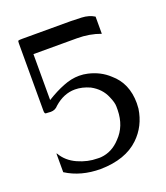

<svg xmlns="http://www.w3.org/2000/svg" viewBox="-100 -528 551 637"><g transform="rotate(-20 176.0 -209.5)"><path d="M267.6 -126.5V-135.7Q267.6 -137.7 267.6 -139.6Q267.6 -153.3 257.8 -175.3Q244.1 -208.5 209.5 -227.1Q182.6 -239.3 157.2 -239.3Q117.7 -239.3 83.5 -209Q73.2 -196.8 57.1 -196.8Q53.7 -196.8 49.8 -197.3Q44.9 -197.3 40 -197.8Q35.2 -198.2 35.2 -208.5V-445.8Q35.2 -454.6 36.9 -455.8Q38.6 -457 51.3 -457H222.2Q234.4 -457 260.3 -455.8Q286.1 -454.6 304.7 -442.9V-382.3Q266.6 -396.5 222.2 -396.5H68.4V-234.4Q100.6 -254.4 129.4 -265.6Q158.2 -277.3 186 -277.3Q201.2 -277.3 215.8 -273.9Q258.3 -264.2 287.6 -236.8Q335 -196.8 335 -126.5Q335 -117.7 334 -107.4Q325.2 -48.3 284.2 -9.3Q236.3 36.6 148.4 38.1Q78.6 38.1 27.3 5.4V-60.1H28.8Q46.4 -29.3 81.5 -13.7Q115.7 1.5 149.4 1.5Q156.2 2 162.6 1.5Q202.1 -2 231.4 -34.2Q266.6 -69.8 267.6 -126.5Z"/></g></svg>

Font: Caudex
Style: Regular
Weight: 400
Version: Version 1.04